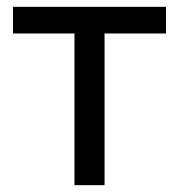

<svg xmlns="http://www.w3.org/2000/svg" viewBox="-20 -542 523 562"><path d="M198 0V-444H18V-522H466V-444H286V0Z"/></svg>

Font: YasnoRaleway Medium
Style: Regular
Weight: 500
Designer: Matt McInerney, Pablo Impallari, Rodrigo Fuenzalida
Foundry: Matt McInerney, Pablo Impallari, Rodrigo Fuenzalida
Version: Version 4.026